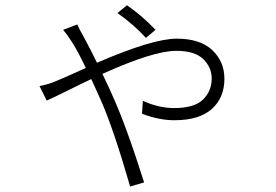

<svg xmlns="http://www.w3.org/2000/svg" viewBox="-20 -638 1040 724"><path d="M566.4 -525.4 530.3 -495.1Q486.3 -543.9 422.9 -588.9L459 -618.2Q518.6 -576.2 566.4 -525.4ZM217.8 -525.4 271.5 -545.9Q281.2 -523.4 292 -505.9Q326.2 -442.4 345.7 -401.4Q555.7 -492.2 646.5 -492.2Q734.4 -492.2 780.3 -449.2Q826.2 -406.2 826.2 -340.8Q826.2 -269.5 778.8 -227.1Q731.4 -184.6 637.7 -184.6Q580.1 -184.6 515.6 -209L518.6 -257.8Q579.1 -230.5 636.7 -230.5Q712.9 -230.5 745.6 -262.7Q778.3 -294.9 778.3 -341.8Q778.3 -383.8 746.6 -415Q714.8 -446.3 644.5 -446.3Q558.6 -446.3 366.2 -359.4Q393.6 -302.7 404.3 -277.3Q456.1 -163.1 523.4 49.8L470.7 65.4Q408.2 -151.4 361.3 -257.8Q355.5 -271.5 342.8 -298.8Q330.1 -326.2 324.2 -339.8Q294.9 -326.2 235.8 -296.9Q176.8 -267.6 156.2 -258.8L128.9 -313.5Q164.1 -320.3 188.5 -331.1Q202.1 -335.9 303.7 -381.8Q271.5 -448.2 253.9 -475.6Q231.4 -510.7 217.8 -525.4Z"/></svg>

Font: Gen Shin Gothic Monospace Light
Style: Regular
Weight: 300
Designer: [Source Han Sans]
Ryoko NISHIZUKA  (kana & ideographs); Paul D. Hunt (Latin, Greek & Cyrillic); Wenlong ZHANG  (bopomofo
Version: Version 1.002.20150607